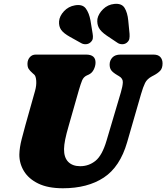

<svg xmlns="http://www.w3.org/2000/svg" viewBox="-20 -992 890 1027"><path d="M550 -240 626.5 -498Q636 -530 637 -551.2Q638 -572.5 616 -585L607.5 -590Q583 -604.5 574.5 -616.8Q566 -629 566.5 -648.5Q567 -669.5 581.5 -684.8Q596 -700 624.5 -700H801Q826 -700 837.8 -686.8Q849.5 -673.5 849.5 -653Q849.5 -627 836.8 -613.5Q824 -600 802 -588.5L792.5 -583.5Q766.5 -569.5 756 -548.2Q745.5 -527 734.5 -489L660 -231Q622 -99.5 535.2 -42.2Q448.5 15 316.5 15Q236.5 15 184.8 -10.2Q133 -35.5 108 -76.8Q83 -118 83.5 -166Q84.5 -203.5 95.8 -247.2Q107 -291 116 -323L167.5 -506Q175.5 -534.5 173.8 -559.8Q172 -585 163 -593L156 -599Q139.5 -613.5 133 -624Q126.5 -634.5 127 -653Q127.5 -672 139.5 -686Q151.5 -700 171.5 -700H440.5Q492 -700 491 -656Q490.5 -637.5 481 -619Q471.5 -600.5 453.5 -592.5L444.5 -588.5Q427 -580.5 419.2 -561.8Q411.5 -543 402 -510.5L348.5 -323Q334.5 -275 328.8 -246.2Q323 -217.5 322.5 -195Q322 -149.5 345 -126.2Q368 -103 409 -103Q455 -103 490.8 -131.8Q526.5 -160.5 550 -240ZM666 -882.5 673 -810.5Q674 -796 671.8 -784.2Q669.5 -772.5 657.5 -763Q646.5 -755 632.5 -755.5Q618.5 -756 608.5 -763L551 -801.5Q520 -822.5 509 -842.8Q498 -863 501 -890.5Q506.5 -918.5 531.5 -943Q556.5 -967.5 591.5 -971Q631 -975 646.5 -949.5Q662 -924 666 -882.5ZM464 -882.5 475.5 -812Q478 -798.5 476.5 -786.8Q475 -775 463.5 -765Q453 -756 439 -755.5Q425 -755 414 -761.5L353 -795.5Q320 -814 307 -832.5Q294 -851 296 -878.5Q298.5 -906.5 322.2 -932Q346 -957.5 381 -963.5Q421 -970.5 438.8 -946.8Q456.5 -923 464 -882.5Z"/></svg>

Font: Fraunces 9pt S100 Black
Style: Italic
Weight: 900
Italic angle: -16°
Version: Version 1.000; ttfautohint (v1.8.3)